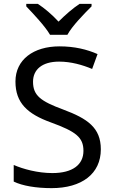

<svg xmlns="http://www.w3.org/2000/svg" viewBox="-20 -964 589 994"><path d="M239 -784H329C353 -829 416 -893 454 -931V-944H392C357 -921 319 -888 283 -852C250 -888 211 -921 176 -944H116V-931C152 -893 213 -829 239 -784ZM502 -191C502 -303 433 -350 307 -397C191 -440 151 -469 151 -541C151 -603 197 -645 286 -645C348 -645 407 -628 457 -607L485 -684C431 -708 366 -724 288 -724C153 -724 60 -655 60 -542C60 -431 122 -374 244 -330C373 -283 412 -253 412 -183C412 -112 357 -68 251 -68C175 -68 99 -89 51 -110V-24C96 -2 167 10 247 10C403 10 502 -64 502 -191Z"/></svg>

Font: Noto Sans Arabic
Style: Regular
Weight: 400
Designer: Monotype Design Team, Nadine Chahine, Nizar Qandah and Khaled Hosny
Foundry: Monotype Imaging Inc.
Version: Version 2.012